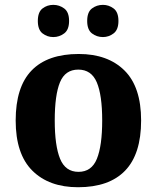

<svg xmlns="http://www.w3.org/2000/svg" viewBox="-20 -776 659 806"><path d="M307.6 10Q185.8 10 115.8 -59.6Q45.8 -129.2 45.8 -270.2Q45.8 -411.2 112.8 -480.3Q179.8 -549.4 310.6 -549.4Q432.4 -549.4 502.4 -480.3Q572.4 -411.2 572.4 -270.2Q572.4 -129.2 505.2 -59.6Q438 10 307.6 10ZM309.6 -54.6Q364.6 -54.6 386.8 -109.5Q409 -164.4 409 -270.2Q409 -377 386.3 -430.4Q363.6 -483.8 308.6 -483.8Q253.6 -483.8 231.7 -430.4Q209.8 -377 209.8 -270.2Q209.8 -164.4 232.2 -109.5Q254.6 -54.6 309.6 -54.6ZM412.2 -620.4Q386 -620.4 366 -635.8Q346 -651.2 346 -688Q346 -725.4 366 -740.5Q386 -755.6 412.2 -755.6Q436.6 -755.6 456.9 -740.5Q477.2 -725.4 477.2 -688Q477.2 -651.2 456.9 -635.8Q436.6 -620.4 412.2 -620.4ZM203.8 -620.4Q178.2 -620.4 158.5 -635.8Q138.8 -651.2 138.8 -688Q138.8 -725.4 158.5 -740.5Q178.2 -755.6 203.8 -755.6Q229 -755.6 249.5 -740.5Q270 -725.4 270 -688Q270 -651.2 249.5 -635.8Q229 -620.4 203.8 -620.4Z"/></svg>

Font: Noto Serif Hentaigana ExtraLight
Style: Regular
Weight: 200
Designer: Kazuhiro Yamada
Foundry: nipponia
Version: Version 1.000